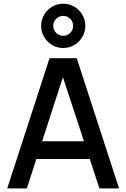

<svg xmlns="http://www.w3.org/2000/svg" viewBox="-20 -1042 698 1062"><path d="M207.5 -899Q207.5 -932 224 -960.2Q240.5 -988.5 268.5 -1005Q296.5 -1021.5 329.5 -1021.5Q363 -1021.5 391 -1005Q419 -988.5 435.5 -960.2Q452 -932 452 -899Q452 -866 435.5 -837.8Q419 -809.5 391 -793Q363 -776.5 329.5 -776.5Q296.5 -776.5 268.5 -793Q240.5 -809.5 224 -837.8Q207.5 -866 207.5 -899ZM384.5 -899Q384.5 -922 368.5 -938Q352.5 -954 329.5 -954Q307 -954 290.8 -938Q274.5 -922 274.5 -899Q274.5 -876.5 290.8 -860.2Q307 -844 329.5 -844Q352.5 -844 368.5 -860.2Q384.5 -876.5 384.5 -899ZM530 0 476.5 -162.5H181L128.5 0H20L254 -720H404.5L638.5 0ZM213 -260.5H444.5L328 -615Z"/></svg>

Font: Manrope KiralyPet SmBd KiralyPet
Style: Regular
Weight: 600
Designer: Mikhail Sharanda
Foundry: Mikhail Sharanda
Version: Version 4.502